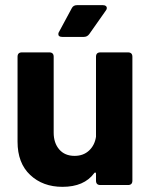

<svg xmlns="http://www.w3.org/2000/svg" viewBox="-20 -717 585 744"><path d="M369 -514H476Q493 -514 493 -497V-17Q493 0 476 0H369Q352 0 352 -17V-44Q352 -48 349.5 -48.5Q347 -49 345 -46Q306 7 222 7Q146 7 97 -39Q48 -85 48 -168V-497Q48 -514 65 -514H171Q188 -514 188 -497V-203Q188 -163 209.5 -138Q231 -113 269 -113Q303 -113 325 -133.5Q347 -154 352 -187V-497Q352 -514 369 -514ZM206 -585Q206 -590 209 -594L258 -685Q264 -697 278 -697H379Q386 -697 390 -694Q394 -691 394 -686Q394 -681 390 -676L326 -585Q318 -574 305 -574H221Q206 -574 206 -585Z"/></svg>

Font: Barlow
Style: Bold
Weight: 700
Designer: Jeremy Tribby
Foundry: Jeremy Tribby
Version: Version 1.101 August 23, 2024